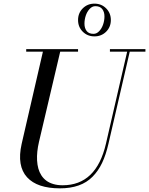

<svg xmlns="http://www.w3.org/2000/svg" viewBox="-20 -1020 819 1055"><path d="M434.8 -845.8Q408.9 -871.6 408.9 -909.9Q408.9 -948.2 434.8 -974.1Q460.7 -1000 499 -1000Q537.4 -1000 563.2 -974.1Q589.1 -948.2 589.1 -909.9Q589.1 -871.6 563.2 -845.8Q537.4 -820.1 499 -820.1Q460.7 -820.1 434.8 -845.8ZM444.1 -889.9Q444.1 -865.5 456.1 -849.7Q468 -834 493.9 -834Q511.5 -834 525.6 -849.4Q539.8 -864.7 546.9 -886.5Q554 -908.2 554 -929.9Q554 -954.1 541.9 -970.1Q529.8 -986.1 503.9 -986.1Q486.3 -986.1 472.2 -970.6Q458 -955.1 451 -933.3Q444.1 -911.6 444.1 -889.9ZM124 -750H408.9V-736.1H310.8L194.1 -240Q187.7 -212.6 185.1 -187.4Q182.4 -162.1 183.7 -138.2Q185.1 -114.3 190.7 -93.9Q196.3 -73.5 207.4 -56.4Q218.5 -39.3 234.5 -27.3Q250.5 -15.4 273.2 -8.7Q295.9 -2 324 -2Q509.3 -2 562 -230L678.7 -736.1H584V-750H779.1V-736.1H692.9L575.9 -230Q562 -169.2 541.1 -125.1Q520.3 -81.1 488.5 -49Q456.8 -16.8 412.1 -1Q367.4 14.9 309.1 14.9Q247.6 14.9 202.1 -0.2Q156.7 -15.4 128.7 -46Q100.6 -76.7 92.9 -122.6Q85.2 -168.5 99.1 -230L215.8 -736.1H124Z"/></svg>

Font: Bodoni* 16
Style: Italic
Weight: 400
Italic angle: -13°
Version: Version 2.000